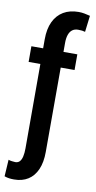

<svg xmlns="http://www.w3.org/2000/svg" viewBox="-105 -804 532 1061"><g transform="rotate(10 160.5 -273.0)"><path d="M279.8 -528.3V-440.4H202.1L201.7 33.2Q201.7 91.3 184.1 131.6Q166.5 171.9 133.8 192.6Q101.1 213.4 55.2 213.4Q40.5 213.4 27.6 211.7Q14.6 210 1 205.1L6.8 111.3Q13.2 114.3 26.4 116Q39.6 117.7 45.4 117.7Q60.5 117.7 69.8 107.9Q79.1 98.1 83.5 78.9Q87.9 59.6 87.9 33.2V-440.4H22V-528.3H87.9V-578.6Q87.9 -637.7 107.2 -678Q126.5 -718.3 161.9 -739.3Q197.3 -760.3 246.6 -760.3Q263.2 -760.3 279.1 -757.3Q294.9 -754.4 311.5 -750L300.3 -658.2Q293 -660.6 283.2 -661.9Q273.4 -663.1 261.2 -663.1Q241.2 -663.1 228.3 -653.3Q215.3 -643.6 208.7 -624.8Q202.1 -606 202.1 -578.6V-528.3Z"/></g></svg>

Font: Roboto Condensed Medium
Style: Regular
Weight: 500
Designer: Christian Robertson
Foundry: Google
Version: Version 3.0